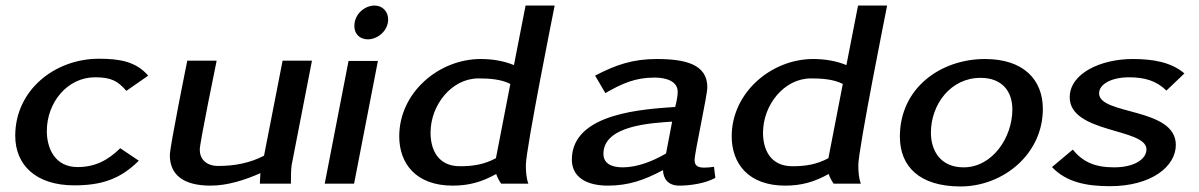

<svg xmlns="http://www.w3.org/2000/svg" viewBox="-20 -663 4326 693"><path d="M35 -173C35 -68 109 6 248 6C344 6 413 -15 481 -83L414 -128C370 -85 324 -60 260 -60C178 -60 149 -128 149 -190C149 -293 223 -384 323 -384C381 -384 405 -371 436 -335L515 -390C471 -440 415 -451 337 -451C178 -451 35 -338 35 -173Z M593 -103C593 -32 642 7 740 7C801 7 863 -13 920 -38C919 -28 918 0 918 0H1030C1030 -15 1030 -54 1033 -69L1106 -444H1000L933 -101C881 -74 825 -64 768 -64C723 -64 701 -90 701 -123C701 -148 762 -444 762 -444H656C656 -444 593 -134 593 -103Z M1152 0H1258L1344 -443H1238ZM1259 -569C1259 -541 1278 -521 1308 -521C1342 -521 1381 -551 1381 -593C1381 -621 1361 -643 1332 -643C1297 -643 1259 -613 1259 -569Z M1421 -171C1421 -73 1481 7 1614 7C1672 7 1719 -6 1771 -35C1775 -23 1781 -11 1789 0H1887C1880 -19 1878 -43 1878 -67C1878 -125 1982 -643 1982 -643H1877L1835 -428C1799 -443 1758 -450 1715 -450C1564 -450 1421 -329 1421 -171ZM1534 -184C1534 -284 1610 -380 1707 -380C1747 -380 1789 -377 1822 -360L1770 -92C1727 -69 1687 -63 1640 -63C1560 -63 1534 -124 1534 -184Z M2044 -87C2044 -25 2095 7 2174 7C2248 7 2306 -13 2373 -49C2374 -18 2391 7 2432 7C2471 7 2526 -1 2562 -21L2557 -61C2546 -59 2532 -58 2521 -58C2494 -58 2487 -69 2487 -85C2487 -112 2533 -318 2533 -348C2533 -431 2454 -450 2350 -450C2266 -450 2204 -430 2128 -390L2165 -327C2226 -362 2273 -383 2343 -383C2386 -383 2426 -369 2426 -332C2426 -308 2417 -277 2417 -277C2309 -269 2044 -257 2044 -87ZM2158 -108C2158 -212 2337 -219 2406 -224L2384 -109C2338 -82 2281 -59 2228 -59C2185 -59 2158 -74 2158 -108Z M2621 -171C2621 -73 2681 7 2814 7C2872 7 2919 -6 2971 -35C2975 -23 2981 -11 2989 0H3087C3080 -19 3078 -43 3078 -67C3078 -125 3182 -643 3182 -643H3077L3035 -428C2999 -443 2958 -450 2915 -450C2764 -450 2621 -329 2621 -171ZM2734 -184C2734 -284 2810 -380 2907 -380C2947 -380 2989 -377 3022 -360L2970 -92C2927 -69 2887 -63 2840 -63C2760 -63 2734 -124 2734 -184Z M3228 -170C3228 -62 3299 10 3447 10C3599 10 3744 -105 3744 -270C3744 -374 3676 -450 3535 -450C3376 -450 3228 -346 3228 -170ZM3340 -184C3340 -286 3411 -382 3519 -382C3601 -382 3634 -329 3634 -268C3634 -168 3563 -59 3458 -59C3373 -59 3340 -121 3340 -184Z M3777 -60C3828 -6 3900 9 3986 9C4137 9 4224 -63 4224 -140C4224 -276 3947 -247 3947 -326C3947 -358 3989 -384 4056 -384C4113 -384 4156 -370 4190 -336L4255 -398C4207 -439 4141 -450 4068 -450C3953 -450 3841 -398 3841 -312C3841 -181 4118 -201 4118 -124C4118 -89 4075 -59 4001 -59C3931 -59 3888 -79 3852 -123Z"/></svg>

Font: KpSans
Style: BoldItalic
Weight: 700
Italic angle: -11°
Version: Version 0.66